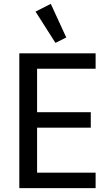

<svg xmlns="http://www.w3.org/2000/svg" viewBox="-20 -974 570 994"><path d="M80 0V-698H475V-618H172V-393H450V-313H172V-80H475V0ZM164 -914 243 -954 323 -780 267 -752Z"/></svg>

Font: IBM Plex Sans Condensed Text
Style: Regular
Weight: 450
Width: 3
Designer: Mike Abbink, Paul van der Laan, Pieter van Rosmalen
Foundry: Bold Monday
Version: Version 1.1